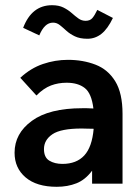

<svg xmlns="http://www.w3.org/2000/svg" viewBox="-20 -706 540 738"><path d="M198 12Q121 12 78.5 -24Q36 -60 36 -119Q36 -193 102.5 -241.5Q169 -290 296 -290Q303 -290 314.5 -290Q326 -290 339 -289Q332 -347 306 -367.5Q280 -388 236 -388Q204 -388 176 -377.5Q148 -367 120 -339L58 -407Q98 -444 145 -460Q192 -476 241 -476Q299 -476 347 -457.5Q395 -439 423 -393.5Q451 -348 451 -268V0H334V-50Q308 -15 274 -1.5Q240 12 198 12ZM149 -133Q149 -101 169.5 -88.5Q190 -76 220 -76Q274 -76 304 -108.5Q334 -141 340 -211Q327 -211 315 -211.5Q303 -212 294 -212Q214 -212 181.5 -190Q149 -168 149 -133ZM354 -668 414 -637Q394 -595 370 -576Q346 -557 316 -557Q287 -557 267.5 -566.5Q248 -576 235 -588Q222 -600 210 -609.5Q198 -619 184 -619Q167 -619 154 -606.5Q141 -594 131 -570L69 -599Q102 -686 180 -686Q206 -686 224 -677Q242 -668 255.5 -656Q269 -644 281.5 -635Q294 -626 309 -626Q326 -626 335 -636.5Q344 -647 354 -668Z"/></svg>

Font: Ligconsolata
Style: Bold
Weight: 700
Monospace: yes
Designer: Raph Levien, Cyreal, Brenton Simpson
Foundry: Raph Levien, Cyreal, Google
Version: Version 3.001; ttfautohint (v1.8.2.53-6de2)